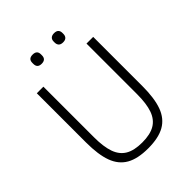

<svg xmlns="http://www.w3.org/2000/svg" viewBox="-257 -1064 1216 1216"><g transform="rotate(-45 350.5 -456.0)"><path d="M214 -880V-889Q214 -925 252 -925Q291 -925 291 -889V-880Q291 -843 252 -843Q214 -843 214 -880ZM405 -880V-889Q405 -906 415 -915.5Q425 -925 444 -925Q464 -925 473.5 -915.5Q483 -906 483 -889V-880Q483 -863 473.5 -853Q464 -843 444 -843Q424 -843 414.5 -853Q405 -863 405 -880ZM98 -733H157V-280Q157 -195 175.5 -142.5Q194 -90 236 -65Q278 -40 350 -40Q422 -40 464 -65Q506 -90 524.5 -142.5Q543 -195 543 -280V-733H603V-293Q603 -183 578.5 -116.5Q554 -50 499 -18.5Q444 13 350 13Q257 13 202 -18.5Q147 -50 122.5 -116.5Q98 -183 98 -293Z"/></g></svg>

Font: IBM Plex Sans JP Light
Style: Regular
Weight: 300
Designer: Mike Abbink; Paul van der Laan; Pieter van Rosmalen; Wujin Sim; Yejin Wi; Jinhee Kim; Boomi Park; Yona Kim; Kichan Ma
Foundry: Sandoll Inc.
Version: Version 1.002